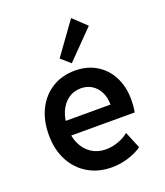

<svg xmlns="http://www.w3.org/2000/svg" viewBox="-145 -889 853 994"><g transform="rotate(-20 281.0 -391.5)"><path d="M301.8 7.8Q226.6 7.8 169.7 -25.9Q112.8 -59.6 81.1 -120.1Q49.3 -180.7 49.3 -260.3Q49.3 -340.8 79.3 -401.1Q109.4 -461.4 163.6 -495.1Q217.8 -528.8 289.6 -528.8Q356 -528.8 406.5 -498.5Q457 -468.3 485.1 -413.8Q513.2 -359.4 513.2 -287.6Q513.2 -270.5 511.7 -251.7Q510.3 -232.9 506.8 -219.2H139.6V-300.3H403.3Q403.3 -339.4 388.4 -369.1Q373.5 -398.9 347.4 -415.5Q321.3 -432.1 287.1 -432.1Q247.6 -432.1 217.5 -410.6Q187.5 -389.2 170.7 -351.1Q153.8 -313 153.8 -262.7Q153.8 -210.9 172.6 -172.1Q191.4 -133.3 225.1 -111.8Q258.8 -90.3 303.2 -90.3Q336.9 -90.3 370.8 -102.5Q404.8 -114.7 428.7 -134.8L466.8 -42.5Q437 -20.5 391.6 -6.3Q346.2 7.8 301.8 7.8ZM288.1 -569.8 237.3 -614.3 364.7 -791 437.5 -722.2Z"/></g></svg>

Font: Reddit Mono SemiBold
Style: Regular
Weight: 600
Monospace: yes
Designer: Stephen Hutchings
Foundry: Reddit
Version: Version 1.014